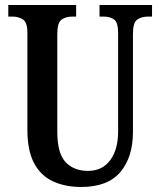

<svg xmlns="http://www.w3.org/2000/svg" viewBox="-20 -734 638 764"><path d="M303 10Q239 10 190.5 -12.5Q142 -35 115.5 -85Q89 -135 89 -217V-603Q89 -645 71.5 -656.5Q54 -668 29 -668H13V-714H283V-668H268Q242 -668 225 -656Q208 -644 208 -599V-210Q208 -124 241 -89Q274 -54 330 -54Q387 -54 418.5 -96.5Q450 -139 450 -211V-603Q450 -645 434 -656.5Q418 -668 391 -668H376V-714H585V-668H569Q543 -668 526 -656Q509 -644 509 -599V-209Q509 -109 459 -49.5Q409 10 303 10Z"/></svg>

Font: Noto Serif ExtraCondensed SemiBold
Style: Regular
Weight: 600
Width: 2
Designer: Monotype Design Team
Foundry: Monotype Imaging Inc.
Version: Version 2.015; ttfautohint (v1.8.4.7-5d5b)